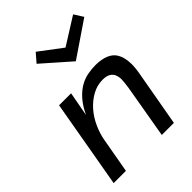

<svg xmlns="http://www.w3.org/2000/svg" viewBox="-190 -746 842 842"><g transform="rotate(-45 231.0 -324.5)"><path d="M389.5 0H314.5L357.5 -249Q361.5 -275.5 362.5 -297.5Q362.5 -312.5 357.2 -325.8Q352 -339 338.8 -347Q325.5 -355 302.5 -355Q268 -355 237.2 -338Q206.5 -321 182.5 -293.8Q158.5 -266.5 142.8 -231.8Q127 -197 121 -163L92 0H16L88 -410.5H162.5L141.5 -297Q160.5 -337 183 -362Q205.5 -387 229.2 -400.2Q253 -413.5 277.8 -418Q302.5 -422.5 326.5 -422.5Q401 -421.5 425.5 -380Q440.5 -354.5 441 -313.5Q441 -286.5 434.5 -253ZM276.5 -495 147 -609 181.5 -649 287 -569.5 413.5 -649 440.5 -606.5Z"/></g></svg>

Font: Lucymar Sans
Style: Italic
Weight: 400
Italic angle: -10°
Foundry: The League of Moveable Type (original font) / Main changes by Cristiano Sobral with portions from Mirco Monsees
Version: Version 2.00;August 30, 2020;FontCreator 13.0.0.2681 64-bit